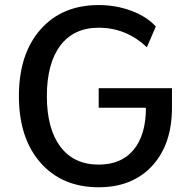

<svg xmlns="http://www.w3.org/2000/svg" viewBox="-20 -749 773 778"><path d="M379.9 -636.7Q279.3 -636.7 224.6 -564.5Q169.9 -492.2 169.9 -359.4Q169.9 -227.5 224.6 -154.8Q279.3 -82 379.9 -82Q471.7 -82 521.5 -142.1Q571.3 -202.1 571.3 -312.5H379.9V-391.6H676.8V-312.5Q676.8 -164.1 596.7 -77.1Q516.6 9.8 379.9 9.8Q231.4 9.8 144 -89.8Q56.6 -189.5 56.6 -359.4Q56.6 -530.3 144 -629.4Q231.4 -728.5 379.9 -728.5Q450.2 -728.5 512.7 -705.1Q575.2 -681.6 611.3 -641.6L575.2 -557.6Q491.2 -636.7 379.9 -636.7Z"/></svg>

Font: Min Sans Medium
Style: Regular
Weight: 500
Designer: Jinseong-Kim, NotoSansCJK, Nunito
Foundry: Jinseong-Kim
Version: Version 1.400;Glyphs 3.1.2 (3151)